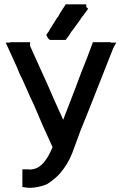

<svg xmlns="http://www.w3.org/2000/svg" viewBox="-20 -699 571 901"><path d="M278.3 -511.7H276.4H274.4H264.6H254.9H248H241.2H231.4H221.7H213.9L208 -516.6Q204.1 -520.5 202.1 -525.4L197.3 -535.2L203.1 -543.9L209 -551.8Q217.8 -568.4 225.6 -579.6Q233.4 -590.8 239.7 -602.1Q246.1 -613.3 252.9 -621.1L262.7 -638.7L272.5 -654.3L282.2 -668.9L288.1 -678.7H298.8H300.8H302.7H314.5H327.1H335.9H343.8H354.5H366.2H384.8V-666L393.6 -658.2L384.8 -645.5L378.9 -637.7L377 -635.7Q375 -631.8 372.1 -627.9Q369.1 -624 365.2 -620.1L353.5 -602.5Q347.7 -593.8 340.8 -585Q322.3 -558.6 314.5 -549.8Q309.6 -542 304.7 -534.2Q298.8 -526.4 288.1 -511.7ZM429.7 -501H432.6H435.5H438.5H442.4H449.2H457H463.9H472.7H481.4H491.2H499L501 -499H525.4L510.7 -471.7L507.8 -463.9Q438.5 -287.1 419.9 -241.2Q378.9 -136.7 358.4 -87.9Q358.4 -87.9 319.3 18.6Q297.9 74.2 256.8 120.1Q229.5 147.5 199.2 166Q160.2 181.6 120.1 182.6Q111.3 182.6 85 178.7V163.1V160.2V158.2V148.4V139.6V133.8V127V120.1V113.3V95.7H103.5Q107.4 95.7 111.3 95.7H112.3Q116.2 96.7 121.1 96.7Q126 96.7 135.7 94.7Q145.5 92.8 156.2 87.9Q165 83 173.8 75.2Q182.6 68.4 191.4 55.7Q207 37.1 225.6 -5.9Q226.6 -6.8 226.6 -8.8Q204.1 -56.6 182.6 -105.5Q160.2 -157.2 137.7 -210Q120.1 -246.1 104.5 -282.7Q88.9 -319.3 71.3 -354.5Q59.6 -384.8 46.9 -411.1L6.8 -499H26.4L27.3 -501H40H47.9H59.6H69.3H77.1H85.9H93.8H101.6H121.1V-485.4V-483.4Q141.6 -437.5 162.1 -392.6Q182.6 -346.7 204.1 -299.8Q231.4 -236.3 259.8 -173.8Q265.6 -163.1 269 -153.8Q272.5 -144.5 276.4 -136.7Q348.6 -322.3 360.4 -356.4Q398.4 -451.2 416 -501Z"/></svg>

Font: LeFont
Style: Default
Weight: 400
Designer: Leryon MEDIA
Version: Version 1.0